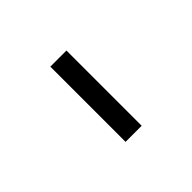

<svg xmlns="http://www.w3.org/2000/svg" viewBox="31 -870 480 480"><g transform="rotate(45 271.0 -629.5)"><path d="M138 -601V-658H404V-601Z"/></g></svg>

Font: Giro Regular
Style: Regular
Weight: 400
Designer: Paul D. Hunt
Foundry: Adobe Systems Incorporated
Version: Version 1.000;PS 1.0;hotconv 1.0.88;makeotf.lib2.5.647800